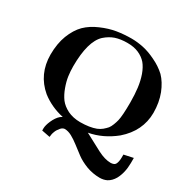

<svg xmlns="http://www.w3.org/2000/svg" viewBox="-185 -808 1174 1190"><g transform="rotate(30 402.0 -212.5)"><path d="M494.7 -584.5C517.5 -574.4 536.2 -561 550.9 -544.2C565.3 -526.9 577.3 -504.8 587.1 -477.8C596.6 -450.4 603.3 -421.4 607.1 -390.8C610.9 -360.2 612.9 -326 612.9 -288.1C612.9 -225.1 609.9 -181.2 603.9 -156.6C601.3 -145.9 597.5 -134 592.4 -120.9C587.4 -107.8 581.8 -97.4 575.7 -89.6C569.2 -82 560.5 -73.5 549.7 -64.3C540.1 -56.4 528.8 -49.7 515.7 -44.4C486.3 -33.2 449.2 -27.5 404.1 -27.3C370.2 -27.5 340.1 -33.9 313.9 -46.5C288.7 -59.2 268.9 -74.9 254.3 -93.6C239.9 -113.1 227.8 -136.2 218.2 -162.9C208.5 -189.6 202.1 -214.2 199 -236.6C195.9 -259.1 194.3 -282.1 194.2 -305.7C194.4 -425.2 216.5 -505.5 260.6 -546.5C282 -565.5 304.7 -579.2 328.9 -587.5C353.1 -595.4 381.1 -599.4 412.9 -599.5C444.7 -599.6 471.9 -594.6 494.7 -584.5ZM726.4 84C720.7 92 709.7 96.3 693.4 96.7C666.2 96.5 635.6 87.7 601.6 70.4C564.8 51.2 527.5 31.4 489.5 10.9C485.9 8.9 482.2 7 478.6 5.2C544.1 -6.6 605.2 -35.4 662.1 -81.2C733.2 -143 769 -217.3 769.5 -304.1C769.4 -353.5 761.5 -398.4 745.9 -438.8C730.1 -478.4 710.2 -510.6 686.2 -535.2C661 -558.6 631.6 -578.2 598 -593.9C565.5 -609.8 535 -620.6 506.6 -626.6C478.2 -632.5 450.3 -635.6 423.1 -635.7C387.1 -635.7 352.1 -632.9 318.2 -627.5C284.3 -622 249.1 -611.3 212.5 -595.3C176.3 -580 145.4 -560 120.1 -535.4C95.4 -510.7 75.2 -478.1 59.3 -437.4C44 -397.4 36.3 -351.2 36.1 -298.8C36.4 -205.9 70.5 -130.7 138.4 -73.4C183.1 -38.5 235.4 -14.4 295.4 -1.1C289.2 2 283.8 5.3 279.2 9C265 21.5 252.5 39.8 241.6 64C232.1 86 227.2 104.3 226.9 119.1V135L286.1 146.5L289 125.5C289.7 121.2 292 114 295.9 104.1C299.7 94.1 307 82.8 317.6 70.4C325.3 62.1 333.7 57.5 342.9 56.6C359.5 56.6 376.7 61.4 394.4 70.9C412 80.4 430.2 92.5 449 107.2C467.8 122 487.5 137 508.4 152.5C529.2 168 554.7 181.6 584.9 193.4C615.2 204.8 647.4 210.7 681.5 210.9C699.6 210.8 716.2 207.1 731.3 199.8C749.1 190.3 764 175.4 775.9 154.9C794.1 121.6 803.4 81.3 803.7 34.2V-1.7L737.3 12.5V33.2C737.1 55.3 733.5 72.2 726.4 84Z"/></g></svg>

Font: Bentham
Style: Bold
Weight: 700
Version: Version 002.001